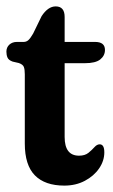

<svg xmlns="http://www.w3.org/2000/svg" viewBox="-20 -570 354 600"><path d="M39 -373 19.5 -377.5Q7 -382 3.5 -390Q0 -398 0 -408.5Q0 -422 9.2 -430.5Q18.5 -439 33 -439H54Q62 -439 68.2 -444.2Q74.5 -449.5 83.5 -465L110 -519.5Q130 -550 154 -550Q182 -550 182 -517V-439H277Q308 -439 308 -414Q308 -396 293.2 -384.2Q278.5 -372.5 245 -372.5H182V-142Q182 -83.5 227 -83.5Q245.5 -83.5 256.5 -92.5Q267.5 -101.5 275.2 -110.2Q283 -119 291.5 -119Q306 -119 306 -94Q306 -67.5 289.8 -43.8Q273.5 -20 245.2 -5Q217 10 181 10Q120.5 10 89 -22Q57.5 -54 57.5 -121.5V-338Q57.5 -353 54.5 -360.8Q51.5 -368.5 39 -373Z"/></svg>

Font: Fraunces 144pt S100 SemiBold
Style: Regular
Weight: 600
Version: Version 1.000; ttfautohint (v1.8.3)